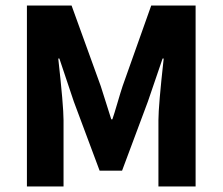

<svg xmlns="http://www.w3.org/2000/svg" viewBox="-20 -672 802 692"><path d="M77 0V-652H238L343 -362Q350 -341 363 -299Q376 -257 381 -242H385Q391 -259 403 -300Q415 -341 422 -362L525 -652H685V0H551V-239Q551 -290 570 -461H566L513 -306L420 -57H339L246 -306L194 -461H190Q209 -290 209 -239V0Z"/></svg>

Font: Toshiba Sans
Style: Bold
Weight: 700
Designer: Paul D. Hunt
Foundry: Toshiba Corporation
Version: Version 2.020;PS 2.0;hotconv 1.0.86;makeotf.lib2.5.63406